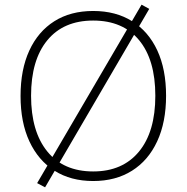

<svg xmlns="http://www.w3.org/2000/svg" viewBox="-20 -767 799 822"><path d="M379 8Q283 8 213.5 -36Q144 -80 106 -161.5Q68 -243 68 -356Q68 -469 105.5 -550.5Q143 -632 212.5 -676Q282 -720 379 -720Q476 -720 546 -676Q616 -632 653.5 -551Q691 -470 691 -357Q691 -244 653 -162Q615 -80 545 -36Q475 8 379 8ZM173 35 139 17 586 -747 619 -729ZM379 -33Q505 -33 575 -118Q645 -203 645 -357Q645 -511 575.5 -595Q506 -679 379 -679Q252 -679 182.5 -594.5Q113 -510 113 -357Q113 -204 182.5 -118.5Q252 -33 379 -33Z"/></svg>

Font: Muli ExtraLight
Style: Regular
Weight: 250
Designer: Vernon Adams
Foundry: Vernon Adams
Version: Version 2.100; ttfautohint (v1.8.1.43-b0c9)